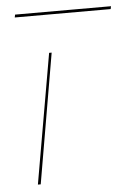

<svg xmlns="http://www.w3.org/2000/svg" viewBox="-47 -642 467 678"><g transform="rotate(-5 186.0 -302.5)"><path d="M140 -460 60 0H70L149 -460ZM30 -595H370L372 -605H32Z"/></g></svg>

Font: Jost* 200 Hairline Italic
Style: Italic
Weight: 100
Italic angle: -10°
Version: Version 3.200; ttfautohint (v0.97) -l 8 -r 50 -G 200 -x 14 -